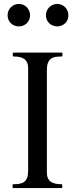

<svg xmlns="http://www.w3.org/2000/svg" viewBox="-20 -956 381 976"><path d="M292.5 -19.5Q296.4 -19.5 296.4 -15.6V-3.9Q296.4 -2.4 295.9 -1.2Q295.4 0 292.5 0H47.9Q45.4 0 44.7 -1.5Q43.9 -2.9 43.9 -3.9V-15.6Q43.9 -16.6 44.7 -18.1Q45.4 -19.5 47.9 -19.5Q64.9 -19.5 78.9 -21.7Q92.8 -23.9 102.5 -31.2Q112.3 -38.6 117.7 -52.2Q123 -65.9 123 -89.4V-610.4Q123 -627 117.9 -638.2Q112.8 -649.4 103.3 -656.2Q93.8 -663.1 79.8 -666Q65.9 -668.9 48.8 -668.9Q44.9 -668.9 44.9 -672.9V-684.6Q44.9 -688.5 48.8 -688.5H293.5Q295.9 -688.5 296.6 -687Q297.4 -685.5 297.4 -684.6V-672.9Q297.4 -671.9 296.6 -670.4Q295.9 -668.9 293.5 -668.9Q276.4 -668.9 262.5 -666.7Q248.5 -664.6 238.8 -657.2Q229 -649.9 223.6 -636.2Q218.3 -622.6 218.3 -599.1V-78.1Q218.3 -61.5 223.4 -50.3Q228.5 -39.1 238 -32.2Q247.6 -25.4 261.5 -22.5Q275.4 -19.5 292.5 -19.5ZM270.5 -821.8Q258.8 -821.8 248.3 -826.2Q237.8 -830.6 230 -838.1Q222.2 -845.7 217.8 -856Q213.4 -866.2 213.4 -877.9Q213.4 -890.1 217.8 -900.6Q222.2 -911.1 230 -918.9Q237.8 -926.8 248.3 -931.4Q258.8 -936 270.5 -936Q282.7 -936 293.2 -931.4Q303.7 -926.8 311.5 -918.9Q319.3 -911.1 323.5 -900.6Q327.6 -890.1 327.6 -877.9Q327.6 -866.2 323.5 -856Q319.3 -845.7 311.5 -838.1Q303.7 -830.6 293.2 -826.2Q282.7 -821.8 270.5 -821.8ZM75.7 -821.8Q63.5 -821.8 53 -826.2Q42.5 -830.6 34.9 -838.1Q27.3 -845.7 22.9 -856Q18.6 -866.2 18.6 -877.9Q18.6 -890.1 22.9 -900.6Q27.3 -911.1 34.9 -918.9Q42.5 -926.8 53 -931.4Q63.5 -936 75.7 -936Q87.9 -936 98.4 -931.4Q108.9 -926.8 116.5 -918.9Q124 -911.1 128.4 -900.6Q132.8 -890.1 132.8 -877.9Q132.8 -866.2 128.4 -856Q124 -845.7 116.5 -838.1Q108.9 -830.6 98.4 -826.2Q87.9 -821.8 75.7 -821.8Z"/></svg>

Font: Kurinto Book Core
Style: Regular
Weight: 400
Designer: Kurinto was developed by Clint Goss from a range of fonts that are compatible with the SIL Open Font License Version 1.1
Foundry: Clinton F. Goss
Version: Version 2.196; July 25, 2020